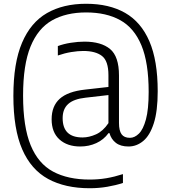

<svg xmlns="http://www.w3.org/2000/svg" viewBox="-20 -769 908 1019"><path d="M456 230Q326 230 235.5 180.8Q145 131.5 98 23.8Q51 -84 51 -260Q51 -434.5 97 -542.2Q143 -650 229.2 -699.5Q315.5 -749 437 -749Q559 -749 643.8 -700.8Q728.5 -652.5 772.8 -550Q817 -447.5 817 -285Q817 -179 796.2 -114.5Q775.5 -50 740.2 -20.8Q705 8.5 662 8.5Q620 8.5 595 -10.8Q570 -30 561 -62.5H556Q530.5 -27.5 491.2 -9.5Q452 8.5 406 8.5Q337 8.5 295.5 -29Q254 -66.5 254 -136Q254 -206 297 -244.8Q340 -283.5 431.5 -293.5L555.5 -307.5V-370Q555.5 -445.5 521.2 -472Q487 -498.5 422 -498.5Q394 -498.5 358.5 -492.8Q323 -487 287 -474.5V-524.5Q317.5 -536 356 -542Q394.5 -548 428 -548Q517 -548 564.2 -508.8Q611.5 -469.5 611.5 -368.5V-116.5Q611.5 -75.5 625.2 -56.5Q639 -37.5 669.5 -37.5Q694.5 -37.5 717.2 -59.8Q740 -82 754.5 -135.2Q769 -188.5 769 -281Q769 -436 730.5 -528.5Q692 -621 618 -662Q544 -703 437 -703Q331 -703 256.2 -660.8Q181.5 -618.5 142 -521.8Q102.5 -425 102.5 -261.5Q102.5 -95.5 142.8 2Q183 99.5 261.8 141.8Q340.5 184 456 184Q502 184 544.8 176.8Q587.5 169.5 632.5 155V202Q594.5 214.5 549.5 222.2Q504.5 230 456 230ZM312.5 -142Q312.5 -39.5 418 -39.5Q453 -39.5 490 -56.2Q527 -73 555.5 -115.5V-264.5L434 -250.5Q371 -243.5 341.8 -217Q312.5 -190.5 312.5 -142Z"/></svg>

Font: Encode Sans Semi Condensed Light
Style: Regular
Weight: 300
Width: 4
Designer: Multiple Designers
Foundry: Impallari Type
Version: Version 3.000; ttfautohint (v1.8.3) -l 8 -r 50 -G 200 -x 14 